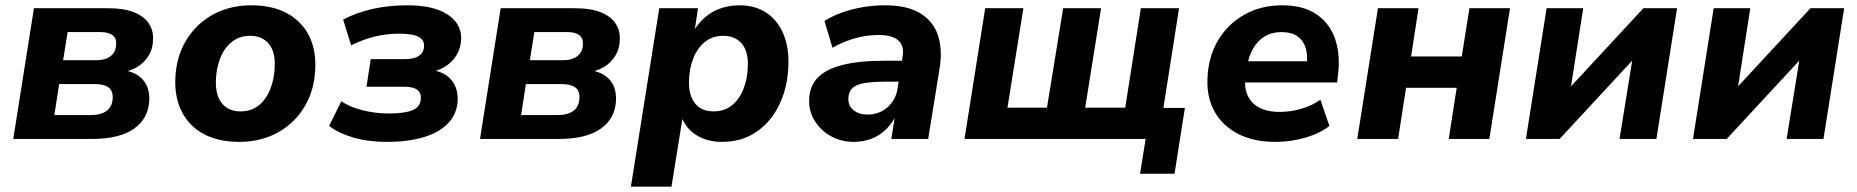

<svg xmlns="http://www.w3.org/2000/svg" viewBox="-20 -524 7004 724"><path d="M30 0 108 -493H385Q448 -493 486 -477.5Q524 -462 541.5 -435Q559 -408 557 -375Q557 -342 541 -315Q525 -288 497.5 -271.5Q470 -255 432 -250L434 -261Q489 -255 516.5 -226Q544 -197 543 -148Q541 -79 486.5 -39.5Q432 0 325 0ZM185 -90H319Q362 -90 383 -106.5Q404 -123 405 -155Q406 -182 389 -194.5Q372 -207 338 -207H203ZM218 -297H345Q378 -297 398 -313Q418 -329 418 -359Q419 -381 403.5 -392Q388 -403 360 -403H235Z M883 11Q804 11 749.5 -18Q695 -47 667 -100Q639 -153 641 -223Q643 -290 666.5 -342Q690 -394 729.5 -430.5Q769 -467 819.5 -485.5Q870 -504 927 -504Q1006 -504 1060.5 -475Q1115 -446 1143 -393.5Q1171 -341 1169 -271Q1167 -203 1143.5 -151Q1120 -99 1080.5 -62.5Q1041 -26 990.5 -7.5Q940 11 883 11ZM887 -104Q927 -104 955 -126Q983 -148 999 -187.5Q1015 -227 1016 -276Q1018 -330 993 -359.5Q968 -389 923 -389Q884 -389 855.5 -367Q827 -345 811 -306Q795 -267 794 -217Q793 -163 817.5 -133.5Q842 -104 887 -104Z M1438 11Q1368 11 1312 -5.5Q1256 -22 1221 -49L1267 -142Q1300 -120 1348 -108Q1396 -96 1448 -96Q1505 -96 1535.5 -108.5Q1566 -121 1567 -153Q1568 -175 1552.5 -186Q1537 -197 1503 -197H1362L1378 -301H1508Q1542 -301 1560.5 -314Q1579 -327 1579 -351Q1580 -373 1558.5 -385Q1537 -397 1484 -397Q1437 -397 1392.5 -386Q1348 -375 1304 -353L1274 -450Q1320 -475 1381.5 -489.5Q1443 -504 1517 -504Q1615 -504 1667.5 -469.5Q1720 -435 1719 -378Q1718 -343 1701.5 -316Q1685 -289 1657 -272Q1629 -255 1592 -250L1598 -261Q1652 -256 1679.5 -225.5Q1707 -195 1706 -147Q1704 -96 1671 -60.5Q1638 -25 1578.5 -7Q1519 11 1438 11Z M1790 0 1868 -493H2145Q2208 -493 2246 -477.5Q2284 -462 2301.5 -435Q2319 -408 2317 -375Q2317 -342 2301 -315Q2285 -288 2257.5 -271.5Q2230 -255 2192 -250L2194 -261Q2249 -255 2276.5 -226Q2304 -197 2303 -148Q2301 -79 2246.5 -39.5Q2192 0 2085 0ZM1945 -90H2079Q2122 -90 2143 -106.5Q2164 -123 2165 -155Q2166 -182 2149 -194.5Q2132 -207 2098 -207H1963ZM1978 -297H2105Q2138 -297 2158 -313Q2178 -329 2178 -359Q2179 -381 2163.5 -392Q2148 -403 2120 -403H1995Z M2359 180 2466 -493H2612L2599 -406H2595Q2614 -438 2640 -460Q2666 -482 2699 -493Q2732 -504 2768 -504Q2827 -504 2869 -476.5Q2911 -449 2933 -398.5Q2955 -348 2953 -281Q2951 -198 2920 -132Q2889 -66 2833.5 -27.5Q2778 11 2702 11Q2647 11 2606 -14.5Q2565 -40 2548 -88L2555 -87L2512 180ZM2671 -104Q2711 -104 2739 -126Q2767 -148 2783 -187.5Q2799 -227 2800 -276Q2802 -330 2777 -359.5Q2752 -389 2707 -389Q2668 -389 2639.5 -367Q2611 -345 2595 -306Q2579 -267 2578 -217Q2577 -163 2601.5 -133.5Q2626 -104 2671 -104Z M3200 11Q3151 11 3112.5 -11Q3074 -33 3052 -68.5Q3030 -104 3031 -147Q3032 -198 3063 -230.5Q3094 -263 3156.5 -279Q3219 -295 3316 -295H3394L3382 -216H3318Q3269 -216 3238.5 -210.5Q3208 -205 3194 -191.5Q3180 -178 3179 -154Q3178 -125 3198.5 -108.5Q3219 -92 3251 -92Q3280 -92 3304 -104Q3328 -116 3344.5 -139Q3361 -162 3365 -193L3383 -307Q3391 -349 3368.5 -370.5Q3346 -392 3293 -392Q3250 -392 3207 -380.5Q3164 -369 3119 -344L3089 -445Q3117 -463 3154.5 -476.5Q3192 -490 3233.5 -497Q3275 -504 3317 -504Q3401 -504 3450 -474Q3499 -444 3516.5 -392Q3534 -340 3524 -272L3480 0H3341L3357 -100H3364Q3348 -63 3323 -38Q3298 -13 3266.5 -1Q3235 11 3200 11Z M4279 131 4300 0H3617L3695 -493H3839L3779 -118H3928L3989 -493H4132L4072 -118H4223L4282 -493H4426L4367 -117H4448L4409 131Z M4790 11Q4708 11 4650 -18.5Q4592 -48 4561.5 -100.5Q4531 -153 4533 -223Q4535 -306 4571.5 -369Q4608 -432 4671 -468Q4734 -504 4815 -504Q4896 -504 4946 -469Q4996 -434 5015.5 -374Q5035 -314 5025 -240L5022 -213H4655L4667 -293H4922L4907 -278Q4912 -315 4903.5 -343Q4895 -371 4872.5 -387Q4850 -403 4812 -403Q4775 -403 4748 -386Q4721 -369 4705 -340.5Q4689 -312 4683 -278L4678 -245Q4670 -200 4683 -168Q4696 -136 4727 -119Q4758 -102 4806 -102Q4847 -102 4887.5 -114Q4928 -126 4959 -148L4993 -49Q4955 -20 4901 -4.5Q4847 11 4790 11Z M5098 0 5176 -493H5329L5301 -311H5492L5521 -493H5674L5596 0H5443L5473 -193H5282L5252 0Z M5734 0 5812 -493H5950L5899 -166H5874L6177 -493H6304L6226 0H6087L6140 -328H6165L5861 0Z M6364 0 6442 -493H6580L6529 -166H6504L6807 -493H6934L6856 0H6717L6770 -328H6795L6491 0Z"/></svg>

Font: Nunito Sans 11pt ExtraBold
Style: Italic
Weight: 800
Italic angle: -9°
Version: Version 3.101;gftools[0.9.27]